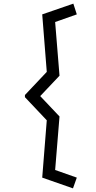

<svg xmlns="http://www.w3.org/2000/svg" viewBox="-20 -871 529 1055"><path d="M402 105 381 164 212 105 237 -210 117 -337V-349L237 -476L212 -792L383 -851L402 -792L283 -750L307 -455L201 -343L307 -231L283 63Z"/></svg>

Font: Zaghawa Beria
Style: Regular
Weight: 400
Designer: Anonymous
Foundry: Designed by a volunteer who chooses to remain anonymous, in cooperation with SIL International and the Mission Protestan
Version: Version 1.001